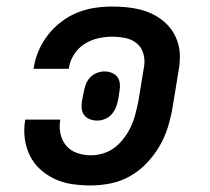

<svg xmlns="http://www.w3.org/2000/svg" viewBox="-20 -558 640 586"><path d="M257 8Q229 8 200.5 4Q172 0 147.5 -11.5Q123 -23 103 -41Q83 -59 71 -83.5Q59 -108 55.5 -136Q52 -164 57 -193H164Q160 -171 164.5 -150Q169 -129 182 -113.5Q195 -98 215.5 -91Q236 -84 257 -84Q276 -84 295.5 -90Q315 -96 331 -108.5Q347 -121 359.5 -138Q372 -155 380 -172.5Q388 -190 393 -209Q398 -228 402 -247L420 -357Q423 -377 417 -396Q411 -415 396.5 -426.5Q382 -438 362.5 -442Q343 -446 322 -446Q301 -446 279 -441Q257 -436 237.5 -423.5Q218 -411 205.5 -391Q193 -371 190 -349Q190 -349 189.5 -348.5Q189 -348 189 -348H82Q83 -349 83 -349.5Q83 -350 83 -351Q87 -378 98 -403.5Q109 -429 126.5 -451.5Q144 -474 167 -491.5Q190 -509 216 -519.5Q242 -530 269 -534Q296 -538 322 -538Q344 -538 365.5 -536Q387 -534 407 -529Q427 -524 445.5 -515Q464 -506 479.5 -493Q495 -480 506 -463.5Q517 -447 523 -427Q529 -407 529 -385Q529 -363 525 -342L507 -232Q502 -202 493 -172Q484 -142 468 -114Q452 -86 429 -61.5Q406 -37 378 -21Q350 -5 319 1.5Q288 8 257 8ZM277 -190Q265 -190 254.5 -194Q244 -198 237.5 -206Q231 -214 229.5 -225.5Q228 -237 230 -248L235 -274Q237 -286 241 -298Q245 -310 253.5 -320Q262 -330 274.5 -335Q287 -340 299 -340Q310 -340 320.5 -336Q331 -332 337.5 -324Q344 -316 345.5 -304.5Q347 -293 345 -282L341 -256Q339 -244 334.5 -232Q330 -220 321.5 -210Q313 -200 301 -195Q289 -190 277 -190Z"/></svg>

Font: Iosevka Curly SmBdEx
Style: Italic
Weight: 600
Width: 7
Italic angle: -9°
Monospace: yes
Designer: Belleve Invis
Foundry: Belleve Invis
Version: Version 11.1.0; ttfautohint (v1.8.3)